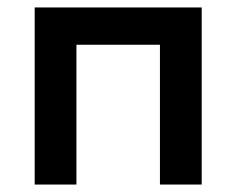

<svg xmlns="http://www.w3.org/2000/svg" viewBox="-20 -495 625 515"><path d="M409 0H521V-475H73V0H185V-375H409Z"/></svg>

Font: Mint Spirit No2
Style: Bold
Weight: 700
Designer: HARENDAL Hirwen
Foundry: Arkandis Digital Foundry.
Version: Version 1.004;FFEdit